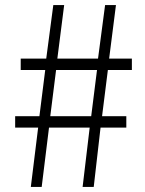

<svg xmlns="http://www.w3.org/2000/svg" viewBox="-20 -740 575 760"><path d="M131 -235H40V-280H136L159 -463H62V-508H163L191 -720H234L207 -508H368L396 -720H439L412 -508H502V-463H407L384 -280H480V-235H378L351 0H307L335 -235H174L145 0H102ZM341 -280 364 -463H202L179 -280Z"/></svg>

Font: Merged Yaku Han JP Light
Style: Regular
Weight: 300
Designer: Ryoko NISHIZUKA 西塚涼子 (kana, bopomofo & ideographs); Paul D. Hunt (Latin, Greek & Cyrillic); Sandoll Communications 산돌커뮤니
Foundry: Adobe
Version: Version 2.004